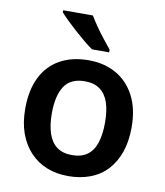

<svg xmlns="http://www.w3.org/2000/svg" viewBox="-86 -837 786 917"><g transform="rotate(10 307.0 -378.0)"><path d="M565 -272Q565 -204 547 -152Q529 -100 495.5 -63.5Q462 -27 413.5 -8.5Q365 10 306 10Q250 10 203 -8.5Q156 -27 121.5 -63.5Q87 -100 68 -152Q49 -204 49 -272Q49 -362 80 -424.5Q111 -487 169.5 -519.5Q228 -552 308 -552Q384 -552 441.5 -519.5Q499 -487 532 -424.5Q565 -362 565 -272ZM178 -272Q178 -215 191.5 -174.5Q205 -134 233.5 -113Q262 -92 307 -92Q353 -92 381.5 -113Q410 -134 423 -174.5Q436 -215 436 -272Q436 -330 422.5 -369.5Q409 -409 380.5 -429.5Q352 -450 307 -450Q239 -450 208.5 -404Q178 -358 178 -272ZM290 -766Q303 -744 322 -716.5Q341 -689 361.5 -663.5Q382 -638 397 -619V-606H314Q295 -619 271.5 -638.5Q248 -658 223.5 -680Q199 -702 178.5 -722Q158 -742 146 -756V-766Z"/></g></svg>

Font: Noto Sans Armenian SemiBold
Style: Regular
Weight: 600
Designer: Monotype Design Team
Foundry: Monotype Imaging Inc.
Version: Version 2.007